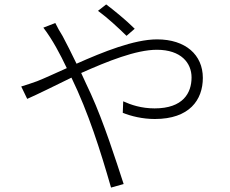

<svg xmlns="http://www.w3.org/2000/svg" viewBox="-20 -809 1040 868"><path d="M589 -679C549 -719 492 -765 460 -789L423 -760C467 -728 512 -686 552 -647ZM176 -684C218 -629 252 -564 282 -501C226 -476 181 -455 148 -442C129 -435 99 -425 76 -418L103 -362C151 -383 223 -419 303 -458C380 -299 433 -131 482 39L539 23C504 -84 450 -254 391 -384C376 -415 362 -447 347 -479C466 -532 595 -584 689 -584C799 -584 846 -524 846 -459C846 -389 808 -319 679 -319C619 -319 572 -335 537 -351L535 -299C572 -284 624 -271 680 -271C836 -271 897 -357 897 -457C897 -561 819 -631 690 -631C586 -631 445 -574 326 -521C303 -568 282 -611 263 -646C252 -663 237 -690 230 -705Z"/></svg>

Font: Spoqa Han Sans Neo Light
Style: Regular
Weight: 300
Designer: [Spoqa Han Sans Neo] Dong-huui Kim ___ Younghwa Kang ___ Yujin Lee ___ [Noto Sans] Ryoko NISHIZUKA ____ (kana & ideograp
Foundry: Spoqa (http://www.spoqa-han-sans.com)
Version: Version 1.100;hotconv 1.0.109;makeotfexe 2.5.65596